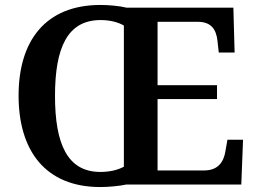

<svg xmlns="http://www.w3.org/2000/svg" viewBox="-20 -745 1036 775"><path d="M385 10C417 10 461 6 489 0H954L961 -181H898L890 -135C883 -91 860 -57 804 -57H616V-345H856V-401H616V-657H778C833 -657 853 -626 858 -579L863 -533H927L922 -714H491C463 -721 419 -725 386 -725C163 -725 55 -580 55 -359C55 -137 163 10 385 10ZM385 -51C252 -51 202 -164 202 -358C202 -552 252 -664 386 -664C426 -664 457 -655 480 -642V-72C455 -59 424 -51 385 -51Z"/></svg>

Font: Noto Serif Georgian SemiBold
Style: Regular
Weight: 600
Designer: Monotype Design Team, Akaki Razmadze
Foundry: Google LLC
Version: Version 2.003